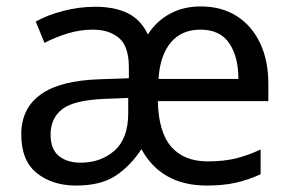

<svg xmlns="http://www.w3.org/2000/svg" viewBox="-20 -566 904 596"><path d="M603 -546Q668 -546 715 -516Q762 -486 787.5 -432Q813 -378 813 -306V-252H470Q472 -156 511.5 -110.5Q551 -65 625 -65Q675 -65 713 -74.5Q751 -84 789 -102V-25Q749 -7 710.5 1.5Q672 10 622 10Q481 10 419 -103Q385 -51 339 -20.5Q293 10 216 10Q143 10 94.5 -28.5Q46 -67 46 -149Q46 -229 106 -272.5Q166 -316 290 -320L380 -323V-357Q380 -422 349.5 -448Q319 -474 268 -474Q228 -474 189.5 -462Q151 -450 118 -433L91 -499Q126 -519 176 -532Q226 -545 275 -545Q337 -545 377.5 -524.5Q418 -504 439 -459Q465 -500 507 -523Q549 -546 603 -546ZM602 -474Q544 -474 510.5 -434.5Q477 -395 472 -321H720Q720 -390 691.5 -432Q663 -474 602 -474ZM303 -259Q209 -255 173 -227Q137 -199 137 -148Q137 -103 162.5 -82Q188 -61 230 -61Q293 -61 335.5 -98.5Q378 -136 378 -214V-262Z"/></svg>

Font: Noto Sans Tagalog
Style: Regular
Weight: 400
Designer: Monotype Design Team
Foundry: Monotype Imaging Inc.
Version: Version 2.001; ttfautohint (v1.8.4.7-5d5b)